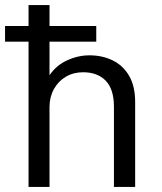

<svg xmlns="http://www.w3.org/2000/svg" viewBox="-21 -740 641 760"><path d="M92 0V-720H175V-442Q201 -481 244.5 -501Q288 -521 333 -521Q384 -521 425 -501Q466 -481 490 -440Q514 -399 514 -336V0H430V-317Q430 -387 397.5 -420.5Q365 -454 308 -454Q270 -454 240 -436.5Q210 -419 192.5 -387.5Q175 -356 175 -317V0ZM-1 -575V-637H360V-575Z"/></svg>

Font: Chivo Mono Medium Light
Style: Regular
Weight: 300
Monospace: yes
Version: Version 1.008